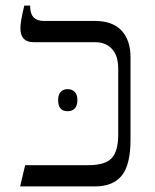

<svg xmlns="http://www.w3.org/2000/svg" viewBox="-20 -667 556 687"><path d="M70 -76H296Q356 -76 379.5 -101Q403 -126 403 -185V-421Q403 -468 380.5 -492Q358 -516 321 -516H100Q53 -516 53 -566Q53 -591 67 -647H88V-644Q88 -592 137 -592H321Q382 -592 414.5 -558Q447 -524 447 -461V-168Q447 -77 415.5 -38.5Q384 0 320 0H52ZM222 -348Q238 -348 247.5 -338Q257 -328 257 -309Q257 -289 247.5 -279Q238 -269 222 -269Q188 -269 188 -309Q188 -328 197 -338Q206 -348 222 -348Z"/></svg>

Font: Noto Serif Hebrew Light
Style: Regular
Weight: 300
Designer: Monotype Design Team
Foundry: Monotype Imaging Inc.
Version: Version 1.000